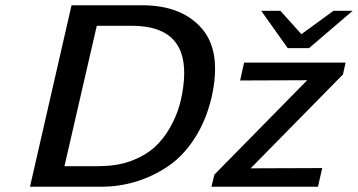

<svg xmlns="http://www.w3.org/2000/svg" viewBox="-20 -710 1361 730"><path d="M973 -669H1046L1126 -580L1248 -669H1321L1155 -527H1074ZM784 0 795 -46 1148 -405Q1106 -405 1021 -404.5Q936 -404 893 -404L908 -472H1294L1284 -427L933 -70Q978 -70 1069.5 -70.5Q1161 -71 1205 -71L1189 0ZM94 0 252 -690H520Q671 -690 747.5 -601.5Q824 -513 784 -338Q763 -250 719 -182.5Q675 -115 617 -76.5Q559 -38 495.5 -19Q432 0 364 0ZM225 -78H332Q362 -78 376 -79Q436 -81 486 -101Q536 -121 569 -151.5Q602 -182 626 -224Q650 -266 662.5 -310Q675 -354 679 -402Q697 -612 481 -612H348Z"/></svg>

Font: Coval
Style: Medium Italic
Weight: 500
Foundry: Context Ltd
Version: Version 001.000